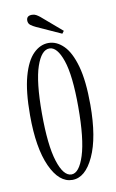

<svg xmlns="http://www.w3.org/2000/svg" viewBox="-78 -690 449 743"><g transform="rotate(-10 146.5 -318.0)"><path d="M145.5 11Q93.5 11 60.2 -62Q27 -135 27 -263.5Q27 -357.5 43 -415.5Q59 -473.5 86 -500.2Q113 -527 145.5 -527Q177.5 -527 204.5 -500.2Q231.5 -473.5 247.8 -415.5Q264 -357.5 264 -263.5Q264 -135 230.2 -62Q196.5 11 145.5 11ZM145.5 -10.5Q176 -10.5 196.2 -74Q216.5 -137.5 216.5 -263.5Q216.5 -387.5 196.2 -446.5Q176 -505.5 145.5 -505.5Q114 -505.5 93.8 -446.5Q73.5 -387.5 73.5 -263.5Q73.5 -137.5 93.8 -74Q114 -10.5 145.5 -10.5ZM205 -553 109 -596.5Q97 -602 88.5 -608.5Q80 -615 80 -626.5Q80 -645.5 101.5 -645.5Q111 -645.5 118 -641.5Q125 -637.5 132 -632L212.5 -563Z"/></g></svg>

Font: Imbue 50pt ExtraLight
Style: Regular
Weight: 200
Designer: Tyler Finck
Foundry: Etcetera Type Company
Version: Version 1.102; ttfautohint (v1.8.3)